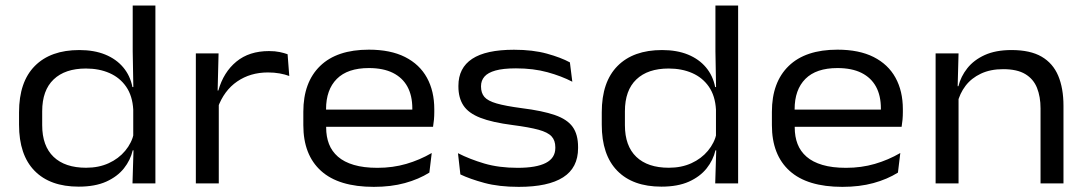

<svg xmlns="http://www.w3.org/2000/svg" viewBox="-20 -682 4042 714"><path d="M272.6 12.1Q166.2 12.1 108.5 -46.9Q50.8 -105.8 50.8 -218.3V-264.4Q50.8 -377.5 109.5 -436.7Q168.2 -495.9 275.1 -495.9Q330.1 -495.9 371.3 -479.1Q412.5 -462.2 438.3 -431.4Q464.2 -400.6 472.5 -358.3H501L475.5 -274.6Q472.6 -325.5 449.2 -359.5Q425.7 -393.4 387.1 -410.3Q348.5 -427.2 299.5 -427.2Q222 -427.2 179.5 -386.7Q136.9 -346.2 136.9 -268.2V-216.5Q136.9 -139.2 179.3 -98.7Q221.7 -58.2 300.1 -58.2Q347.3 -58.2 384.2 -75.1Q421.1 -91.9 445.6 -121.3Q470.1 -150.6 478 -186.9L499.4 -123H473.6Q465.2 -86.6 440.8 -55.9Q416.4 -25.2 374.9 -6.5Q333.3 12.1 272.6 12.1ZM472.7 0 476.7 -131.4 475.5 -158.5V-329.5L476 -348.5L473.5 -491V-661.5H557.9V0Z M789.7 -281.3 771.9 -344.3 792 -345.5Q811.2 -413.6 859 -452.9Q906.7 -492.1 980.3 -492.1Q1003 -492.1 1020 -488.5Q1037 -484.9 1049.5 -480.3L1055.7 -399.4Q1039.8 -405.4 1019.7 -409Q999.6 -412.6 976.4 -412.6Q911 -412.6 862 -379Q813 -345.4 789.7 -281.3ZM708.3 0V-483.4H792.8L788.9 -327.9L793.6 -322.8V0Z M1370.1 12.9Q1239.5 12.9 1173.8 -46.6Q1108 -106.1 1108 -216.6V-266.3Q1108 -376.1 1170.5 -436.7Q1232.9 -497.3 1351.8 -497.3Q1432.1 -497.3 1486.3 -470Q1540.4 -442.6 1567.7 -392.9Q1595 -343.2 1595 -276V-265.2Q1595 -251.5 1593.8 -237.3Q1592.5 -223 1590.4 -210.5H1511.3Q1512.5 -228 1512.9 -245.8Q1513.3 -263.5 1513.3 -278.9Q1513.3 -326.4 1495.1 -359.8Q1476.8 -393.2 1440.9 -411.1Q1404.9 -428.9 1351.8 -428.9Q1272.6 -428.9 1232.5 -388.6Q1192.5 -348.4 1192.5 -275.7V-248.7L1192.9 -239V-207.7Q1192.9 -173.9 1203.4 -146.6Q1213.9 -119.3 1236.8 -99.3Q1259.6 -79.4 1296 -68.7Q1332.4 -57.9 1383.6 -57.9Q1440.8 -57.9 1490.8 -72.5Q1540.7 -87 1585.5 -113L1576.7 -40.1Q1537 -15.3 1485.5 -1.2Q1434 12.9 1370.1 12.9ZM1149.5 -210.5V-274.3H1572.9V-210.5Z M1909.2 12.9Q1835.4 12.9 1781.5 -1.7Q1727.6 -16.3 1692 -33.4L1683.1 -112.3Q1726.8 -90 1781.1 -73.9Q1835.4 -57.9 1905.1 -57.9Q1974.4 -57.9 2009.8 -76.1Q2045.1 -94.3 2045.1 -131.8V-134.5Q2045.1 -159.8 2031.1 -174.9Q2017.1 -190.1 1982.7 -199.5Q1948.3 -208.9 1886.9 -216.9Q1809.9 -226.8 1766 -244.1Q1722 -261.3 1703.4 -289.7Q1684.7 -318.1 1684.7 -360.4V-362.9Q1684.7 -429.4 1735.9 -463.2Q1787 -497 1891.3 -497Q1961.6 -497 2013.9 -482.5Q2066.1 -468.1 2099.3 -450L2108.3 -378.1Q2068.3 -399 2016 -413.4Q1963.7 -427.8 1898.6 -427.8Q1851.2 -427.8 1822.7 -419.8Q1794.2 -411.8 1781.5 -397Q1768.8 -382.2 1768.8 -361.7V-360Q1768.8 -336.3 1781.4 -321.5Q1794 -306.8 1826.8 -297.3Q1859.6 -287.8 1920.1 -279.8Q1997.7 -270.1 2043.6 -254.1Q2089.5 -238.2 2109.6 -210.1Q2129.7 -182 2129.7 -135.4V-131.1Q2129.7 -58.1 2074.1 -22.6Q2018.6 12.9 1909.2 12.9Z M2439.6 12.1Q2333.2 12.1 2275.5 -46.9Q2217.8 -105.8 2217.8 -218.3V-264.4Q2217.8 -377.5 2276.5 -436.7Q2335.2 -495.9 2442.1 -495.9Q2497.1 -495.9 2538.3 -479.1Q2579.5 -462.2 2605.3 -431.4Q2631.2 -400.6 2639.5 -358.3H2668L2642.5 -274.6Q2639.6 -325.5 2616.2 -359.5Q2592.7 -393.4 2554.1 -410.3Q2515.5 -427.2 2466.5 -427.2Q2389 -427.2 2346.5 -386.7Q2303.9 -346.2 2303.9 -268.2V-216.5Q2303.9 -139.2 2346.3 -98.7Q2388.7 -58.2 2467.1 -58.2Q2514.3 -58.2 2551.2 -75.1Q2588.1 -91.9 2612.6 -121.3Q2637.1 -150.6 2645 -186.9L2666.4 -123H2640.6Q2632.2 -86.6 2607.8 -55.9Q2583.4 -25.2 2541.9 -6.5Q2500.3 12.1 2439.6 12.1ZM2639.7 0 2643.7 -131.4 2642.5 -158.5V-329.5L2643 -348.5L2640.5 -491V-661.5H2724.9V0Z M3112.6 12.9Q2982 12.9 2916.3 -46.6Q2850.5 -106.1 2850.5 -216.6V-266.3Q2850.5 -376.1 2913 -436.7Q2975.4 -497.3 3094.3 -497.3Q3174.6 -497.3 3228.8 -470Q3282.9 -442.6 3310.2 -392.9Q3337.5 -343.2 3337.5 -276V-265.2Q3337.5 -251.5 3336.3 -237.3Q3335 -223 3332.9 -210.5H3253.8Q3255 -228 3255.4 -245.8Q3255.8 -263.5 3255.8 -278.9Q3255.8 -326.4 3237.6 -359.8Q3219.3 -393.2 3183.4 -411.1Q3147.4 -428.9 3094.3 -428.9Q3015.1 -428.9 2975 -388.6Q2935 -348.4 2935 -275.7V-248.7L2935.4 -239V-207.7Q2935.4 -173.9 2945.9 -146.6Q2956.4 -119.3 2979.3 -99.3Q3002.1 -79.4 3038.5 -68.7Q3074.9 -57.9 3126.1 -57.9Q3183.3 -57.9 3233.3 -72.5Q3283.2 -87 3328 -113L3319.2 -40.1Q3279.5 -15.3 3228 -1.2Q3176.5 12.9 3112.6 12.9ZM2892 -210.5V-274.3H3315.4V-210.5Z M3849.5 0V-278.9Q3849.5 -322.5 3836.3 -355.4Q3823.1 -388.3 3792.8 -406.5Q3762.5 -424.8 3710.5 -424.8Q3663 -424.8 3627.7 -408.1Q3592.4 -391.5 3570.6 -362.9Q3548.8 -334.2 3540.5 -298.5L3526.5 -361.4H3544.1Q3552.9 -397.5 3577.1 -428.1Q3601.3 -458.8 3642.1 -477.4Q3683 -495.9 3741.5 -495.9Q3811.2 -495.9 3853.5 -471.3Q3895.7 -446.7 3915.3 -400.2Q3934.8 -353.6 3934.8 -288.2V0ZM3459.3 0V-483.4H3544.6L3541.1 -352.8L3544.6 -345.3V0Z"/></svg>

Font: Anek Gurmukhi Medium SemiExpanded
Style: Regular
Weight: 500
Width: 6
Version: Version 1.003